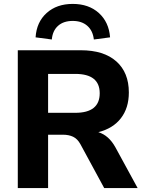

<svg xmlns="http://www.w3.org/2000/svg" viewBox="-20 -962 736 982"><path d="M71 0V-705H393Q511 -705 575 -648Q639 -591 639 -489Q639 -410 598.5 -357.5Q558 -305 483 -286Q536 -270 570 -209L684 0H513L391 -225Q376 -252 354 -262.5Q332 -273 302 -273H226V0ZM226 -385H365Q490 -385 490 -485Q490 -584 365 -584H226ZM245 -760 162 -771Q167 -849 218.5 -895.5Q270 -942 352 -942Q434 -942 485.5 -895.5Q537 -849 543 -771L460 -760Q455 -805 426.5 -830Q398 -855 352 -855Q305 -855 277 -830Q249 -805 245 -760Z"/></svg>

Font: Nunito Sans ExtraBold
Style: Regular
Weight: 800
Designer: Vernon Adams
Foundry: Vernon Adams
Version: Version 3.101; ttfautohint (v1.8.4.7-5d5b);gftools[0.9.27]